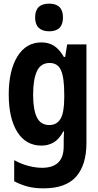

<svg xmlns="http://www.w3.org/2000/svg" viewBox="-20 -790 540 1055"><path d="M219 245Q172 245 134 235.5Q96 226 58 206V90Q100 113 139.5 122.5Q179 132 211 132Q330 132 330 15V-6Q330 -39 332 -68H328Q305 -25 275 -7.5Q245 10 208 10Q122 10 75 -65Q28 -140 28 -271Q28 -402 75.5 -479.5Q123 -557 208 -557Q247 -557 276.5 -538.5Q306 -520 331 -477H338L349 -546H455V-6Q455 117 398 181Q341 245 219 245ZM251 -103Q292 -103 312.5 -137Q333 -171 333 -254V-272Q333 -364 315 -404Q297 -444 253 -444Q204 -444 183 -399Q162 -354 162 -269Q162 -188 182.5 -145.5Q203 -103 251 -103ZM250 -618Q213 -618 193 -637Q173 -656 173 -694Q173 -770 250 -770Q326 -770 326 -694Q326 -618 250 -618Z"/></svg>

Font: Noto Sans Mono ExtraCondensed
Style: Bold
Weight: 700
Width: 2
Designer: Monotype Design Team
Foundry: Monotype Imaging Inc.
Version: Version 2.014